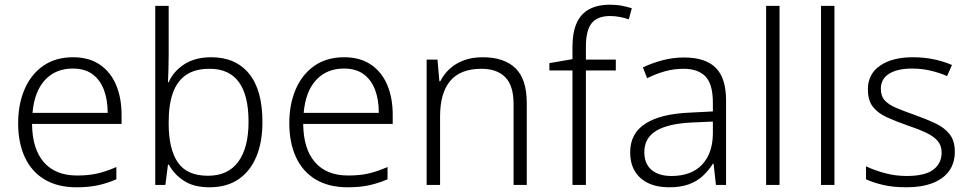

<svg xmlns="http://www.w3.org/2000/svg" viewBox="-20 -785 4119 815"><path d="M290 -542Q358 -542 404 -510.5Q450 -479 473 -424Q496 -369 496 -298V-259H116Q117 -153 166 -96.5Q215 -40 307 -40Q356 -40 393 -48.5Q430 -57 474 -76V-24Q435 -7 395.5 1.5Q356 10 305 10Q225 10 169.5 -23Q114 -56 85.5 -117.5Q57 -179 57 -262Q57 -343 84.5 -406.5Q112 -470 164 -506Q216 -542 290 -542ZM289 -494Q216 -494 171 -445.5Q126 -397 118 -306H437Q437 -362 421 -404Q405 -446 372.5 -470Q340 -494 289 -494Z M696 -550Q696 -521 695 -489Q694 -457 693 -436H696Q716 -482 762 -512Q808 -542 877 -542Q980 -542 1037 -472.5Q1094 -403 1094 -267Q1094 -183 1068.5 -121Q1043 -59 993 -24.5Q943 10 869 10Q802 10 760 -18Q718 -46 697 -86H693L682 0H639V-760H696ZM870 -493Q808 -493 770 -467Q732 -441 714 -391Q696 -341 696 -267V-260Q696 -153 734.5 -96Q773 -39 863 -39Q948 -39 991.5 -98.5Q1035 -158 1035 -268Q1035 -380 994 -436.5Q953 -493 870 -493Z M1441 -542Q1509 -542 1555 -510.5Q1601 -479 1624 -424Q1647 -369 1647 -298V-259H1267Q1268 -153 1317 -96.5Q1366 -40 1458 -40Q1507 -40 1544 -48.5Q1581 -57 1625 -76V-24Q1586 -7 1546.5 1.5Q1507 10 1456 10Q1376 10 1320.5 -23Q1265 -56 1236.5 -117.5Q1208 -179 1208 -262Q1208 -343 1235.5 -406.5Q1263 -470 1315 -506Q1367 -542 1441 -542ZM1440 -494Q1367 -494 1322 -445.5Q1277 -397 1269 -306H1588Q1588 -362 1572 -404Q1556 -446 1523.5 -470Q1491 -494 1440 -494Z M2029 -542Q2120 -542 2168 -495.5Q2216 -449 2216 -348V0H2160V-344Q2160 -421 2125 -457Q2090 -493 2023 -493Q1935 -493 1891.5 -442Q1848 -391 1848 -290V0H1791V-532H1837L1845 -440H1849Q1864 -470 1889 -493Q1914 -516 1949 -529Q1984 -542 2029 -542Z M2594 -486H2467V0H2410V-486H2312V-517L2410 -534V-587Q2410 -647 2427.5 -686.5Q2445 -726 2480.5 -745.5Q2516 -765 2569 -765Q2598 -765 2620.5 -760.5Q2643 -756 2662 -750L2649 -703Q2632 -709 2611 -713Q2590 -717 2570 -717Q2516 -717 2491.5 -686.5Q2467 -656 2467 -587V-532H2594Z M2884 -541Q2974 -541 3018 -497.5Q3062 -454 3062 -358V0H3019L3009 -90H3006Q2987 -60 2962.5 -37.5Q2938 -15 2903.5 -2.5Q2869 10 2820 10Q2769 10 2732 -7.5Q2695 -25 2675 -58Q2655 -91 2655 -139Q2655 -219 2720 -260.5Q2785 -302 2909 -307L3006 -312V-349Q3006 -428 2974.5 -460.5Q2943 -493 2882 -493Q2841 -493 2803 -482.5Q2765 -472 2727 -453L2709 -499Q2747 -517 2791.5 -529Q2836 -541 2884 -541ZM2916 -265Q2815 -260 2765 -229.5Q2715 -199 2715 -139Q2715 -90 2745.5 -64Q2776 -38 2830 -38Q2914 -38 2959.5 -85.5Q3005 -133 3006 -217V-269Z M3289 0H3232V-760H3289Z M3522 0H3465V-760H3522Z M4033 -141Q4033 -93 4009 -59.5Q3985 -26 3939 -8Q3893 10 3827 10Q3771 10 3728.5 0Q3686 -10 3656 -24V-79Q3692 -62 3736.5 -50Q3781 -38 3828 -38Q3907 -38 3942 -65Q3977 -92 3977 -137Q3977 -167 3960.5 -186.5Q3944 -206 3911.5 -221.5Q3879 -237 3831 -253Q3782 -270 3744 -287.5Q3706 -305 3685 -332Q3664 -359 3664 -406Q3664 -471 3716 -506.5Q3768 -542 3855 -542Q3903 -542 3945 -533Q3987 -524 4021 -509L4000 -462Q3969 -476 3930.5 -485Q3892 -494 3852 -494Q3789 -494 3754 -472Q3719 -450 3719 -408Q3719 -377 3736 -358.5Q3753 -340 3785.5 -326.5Q3818 -313 3863 -297Q3911 -280 3949.5 -262Q3988 -244 4010.5 -216Q4033 -188 4033 -141Z"/></svg>

Font: Noto Sans Thai Light
Style: Regular
Weight: 300
Designer: Monotype Design Team
Foundry: Monotype Imaging Inc.
Version: Version 2.001